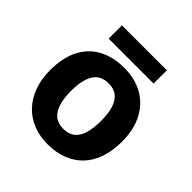

<svg xmlns="http://www.w3.org/2000/svg" viewBox="-189 -849 1003 1003"><g transform="rotate(45 312.5 -347.0)"><path d="M577 -274Q577 -206 558.5 -153Q540 -100 505.5 -64Q471 -28 422 -9Q373 10 311 10Q253 10 205 -9Q157 -28 122 -64Q87 -100 67 -153Q47 -206 47 -274Q47 -365 79 -428Q111 -491 171 -523.5Q231 -556 314 -556Q391 -556 450 -523.5Q509 -491 543 -428Q577 -365 577 -274ZM201 -274Q201 -221 212.5 -183Q224 -145 248.5 -125Q273 -105 313 -105Q352 -105 376.5 -125Q401 -145 412 -183Q423 -221 423 -274Q423 -328 411.5 -365Q400 -402 376 -421.5Q352 -441 312 -441Q254 -441 227.5 -398Q201 -355 201 -274ZM479 -704V-606H147V-704Z"/></g></svg>

Font: Noto Sans Khmer
Style: Bold
Weight: 700
Version: Version 2.003